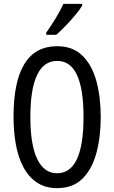

<svg xmlns="http://www.w3.org/2000/svg" viewBox="-20 -963 590 993"><path d="M501 -358Q501 -255 478.5 -171.5Q456 -88 406.5 -39Q357 10 276 10Q214 10 171 -19Q128 -48 101 -98.5Q74 -149 62 -216Q50 -283 50 -359Q50 -724 276 -724Q357 -724 406.5 -675Q456 -626 478.5 -543.5Q501 -461 501 -358ZM137 -358Q137 -214 172.5 -140.5Q208 -67 275 -67Q412 -67 412 -358Q412 -648 276 -648Q206 -648 171.5 -574.5Q137 -501 137 -358ZM405 -934Q393 -913 369 -884.5Q345 -856 318.5 -828.5Q292 -801 271 -783H219V-794Q277 -876 308 -943H405Z"/></svg>

Font: Noto Sans Lao ExtraCondensed
Style: Regular
Weight: 400
Width: 2
Designer: Monotype Design Team
Foundry: Monotype Imaging Inc.
Version: Version 2.003; ttfautohint (v1.8.4.7-5d5b)